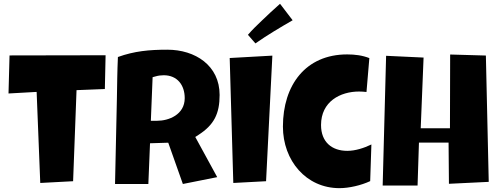

<svg xmlns="http://www.w3.org/2000/svg" viewBox="-20 -979 2623 1013"><path d="M365.7 -22.9 383.8 -503.4 533.2 -509.3 537.1 -687.5 30.3 -686.5 24.9 -485.8 173.3 -494.1 192.4 -13.7Z M785.2 -571.8 799.8 -575.7C814.5 -580.1 829.1 -582 843.8 -582C916 -582 954.6 -529.3 954.6 -461.4C954.6 -373.5 869.6 -341.8 809.6 -341.8H775.9ZM762.7 -8.3 771.5 -223.1 867.7 -226.1 944.8 -8.3 1126 -44.4 1010.3 -256.3 1026.9 -267.1C1108.9 -319.8 1138.7 -378.4 1138.7 -478C1138.7 -633.8 1009.8 -716.8 862.8 -716.8C768.1 -716.8 688.5 -709.5 602.1 -678.2C598.6 -604 598.1 -530.8 596.7 -456.5L586.9 -8.3Z M1383.8 -22.9 1417 -685.5 1191.9 -672.9 1210.9 -13.7ZM1327.6 -750C1391.1 -794.4 1457 -833.5 1523.9 -872.1L1457.5 -959C1424.8 -930.2 1393.1 -900.9 1361.3 -870.1C1335.9 -846.2 1310.5 -821.3 1288.1 -795.4Z M1472.7 -311C1472.7 -131.8 1595.2 13.7 1771 13.7C1821.3 13.7 1885.3 -1 1933.1 -23.4L1939.5 -216.8C1900.4 -197.8 1854.5 -183.1 1812.5 -183.1C1731 -183.1 1673.8 -229.5 1673.8 -319.3C1673.8 -443.4 1775.4 -496.1 1874.5 -496.1C1887.2 -496.1 1900.4 -495.1 1913.6 -493.7L1928.7 -672.4C1892.1 -687 1852.1 -691.9 1811.5 -691.9C1592.8 -691.9 1472.7 -530.3 1472.7 -311Z M2183.1 0 2190.4 -226.6H2346.7L2348.6 -9.3L2558.6 -19.5L2543.5 -686L2355 -691.4L2354 -302.2H2199.7L2214.8 -675.3L2017.1 -684.6L1999 0Z"/></svg>

Font: Luckiest Guy
Style: Regular
Weight: 400
Designer: Astigmatic (AOETI)
Foundry: Astigmatic (AOETI)
Version: Version 1.001